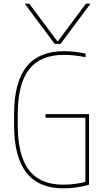

<svg xmlns="http://www.w3.org/2000/svg" viewBox="-20 -1020 590 1050"><path d="M115 -1000H140L293 -795H297L450 -1000H475L311 -780H279ZM326 10Q57 10 57 -335V-395Q57 -569 124.5 -654.5Q192 -740 330 -740Q359 -740 389.5 -736.5Q420 -733 448 -727V-707Q420 -713 389 -716.5Q358 -720 330 -720Q201 -720 139 -640.5Q77 -561 77 -395V-335Q77 -169 138.5 -89.5Q200 -10 326 -10Q359 -10 395 -15Q431 -20 461 -29L447 -19V-376H229V-396H467V-10Q434 0 397 5Q360 10 326 10Z"/></svg>

Font: M PLUS Code Latin SemiExpanded Thin
Style: Regular
Weight: 250
Width: 6
Designer: Coji Morishita
Foundry: UNDERFOREST DESIGN
Version: Version 1.002; ttfautohint (v1.8.3)